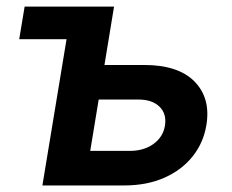

<svg xmlns="http://www.w3.org/2000/svg" viewBox="-20 -566 707 586"><path d="M38.6 -446.3 55.2 -545.9H328.1L298.8 -367.7H419.9Q524.4 -367.7 574 -316.9Q623.5 -266.1 609.9 -184.1Q601.1 -130.4 568.1 -88.9Q535.2 -47.4 481.9 -23.7Q428.7 0 358.9 0H109.4L183.1 -446.3ZM281.2 -262.2 255.4 -105.5H376.5Q418.9 -105.5 448.2 -126.5Q477.5 -147.5 483.4 -182.1Q489.3 -218.3 467 -240.2Q444.8 -262.2 402.3 -262.2Z"/></svg>

Font: Inter Semi Bold
Style: Italic
Weight: 600
Italic angle: -9.39999°
Designer: Rasmus Andersson
Foundry: rsms
Version: Version 4.000;git-3c8e0fc